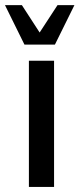

<svg xmlns="http://www.w3.org/2000/svg" viewBox="-47 -740 315 760"><path d="M67.4 0V-499.5H167V0ZM49.8 -563.5 -27.3 -719.7H39.6L109.9 -611.3L180.7 -719.7H247.6L170.4 -563.5Z"/></svg>

Font: Pontano Sans SemiBold
Style: Regular
Weight: 600
Designer: Vernon Adams
Foundry: Vernon Adams
Version: Version 2.001